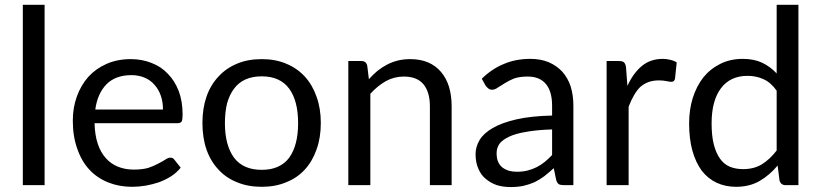

<svg xmlns="http://www.w3.org/2000/svg" viewBox="-20 -756 3351 784"><path d="M162.1 -736.3Q162.1 -552.7 162.1 0Q140.6 0 73.2 0Q73.2 -115.2 73.2 -460.9Q73.2 -529.3 73.2 -736.3Q95.7 -736.3 162.1 -736.3Z M645.5 -308.6Q645.5 -339.8 636.7 -365.2Q627.9 -390.6 611.3 -409.2Q594.7 -428.7 571.3 -438.5Q546.9 -449.2 516.6 -449.2Q452.1 -449.2 415 -412.1Q377.9 -374 369.1 -308.6Q460.9 -308.6 645.5 -308.6ZM717.8 -71.3Q701.2 -50.8 678.7 -36.1Q655.3 -21.5 628.9 -11.7Q602.5 -2.9 575.2 2Q546.9 6.8 519.5 6.8Q466.8 6.8 422.9 -10.7Q377.9 -28.3 345.7 -62.5Q313.5 -96.7 295.9 -147.5Q277.3 -198.2 277.3 -263.7Q277.3 -316.4 293.9 -362.3Q310.5 -408.2 340.8 -442.4Q371.1 -475.6 415 -495.1Q459 -514.6 514.6 -514.6Q559.6 -514.6 598.6 -499Q637.7 -484.4 665 -455.1Q693.4 -426.8 710 -383.8Q725.6 -341.8 725.6 -288.1Q725.6 -266.6 721.7 -259.8Q716.8 -252.9 704.1 -252.9Q591.8 -252.9 366.2 -252.9Q367.2 -205.1 378.9 -169.9Q390.6 -133.8 412.1 -110.4Q432.6 -86.9 461.9 -75.2Q491.2 -63.5 526.4 -63.5Q560.5 -63.5 585 -70.3Q608.4 -78.1 626 -87.9Q643.6 -96.7 655.3 -104.5Q667 -112.3 675.8 -112.3Q686.5 -112.3 692.4 -103.5Q701.2 -92.8 717.8 -71.3Z M1048.8 -514.6Q1104.5 -514.6 1148.4 -496.1Q1193.4 -477.5 1224.6 -443.4Q1255.9 -409.2 1272.5 -361.3Q1290 -313.5 1290 -253.9Q1290 -193.4 1272.5 -145.5Q1255.9 -97.7 1224.6 -63.5Q1193.4 -29.3 1148.4 -11.7Q1104.5 6.8 1048.8 6.8Q992.2 6.8 948.2 -11.7Q903.3 -29.3 872.1 -63.5Q839.8 -97.7 823.2 -145.5Q806.6 -193.4 806.6 -253.9Q806.6 -313.5 823.2 -361.3Q839.8 -409.2 872.1 -443.4Q903.3 -477.5 948.2 -496.1Q992.2 -514.6 1048.8 -514.6ZM1048.8 -62.5Q1124 -62.5 1161.1 -112.3Q1197.3 -163.1 1197.3 -252.9Q1197.3 -343.8 1161.1 -393.6Q1124 -444.3 1048.8 -444.3Q1010.7 -444.3 982.4 -431.6Q954.1 -418.9 935.5 -393.6Q917 -369.1 907.2 -334Q898.4 -297.9 898.4 -252.9Q898.4 -163.1 935.5 -112.3Q972.7 -62.5 1048.8 -62.5Z M1486.3 -432.6Q1502.9 -451.2 1521.5 -466.8Q1540 -481.4 1560.5 -492.2Q1581.1 -502.9 1604.5 -508.8Q1627.9 -514.6 1655.3 -514.6Q1696.3 -514.6 1728.5 -501Q1759.8 -487.3 1781.2 -461.9Q1802.7 -436.5 1813.5 -401.4Q1824.2 -365.2 1824.2 -322.3Q1824.2 -214.8 1824.2 0Q1801.8 0 1735.4 0Q1735.4 -81.1 1735.4 -322.3Q1735.4 -379.9 1709 -412.1Q1682.6 -443.4 1628.9 -443.4Q1589.8 -443.4 1555.7 -424.8Q1521.5 -405.3 1492.2 -373Q1492.2 -249 1492.2 0Q1469.7 0 1402.3 0Q1402.3 -79.1 1402.3 -316.4Q1402.3 -364.3 1402.3 -506.8Q1416 -506.8 1456.1 -506.8Q1474.6 -506.8 1479.5 -488.3Q1481.4 -469.7 1486.3 -432.6Z M2234.4 -227.5Q2172.9 -225.6 2129.9 -217.8Q2086.9 -210.9 2059.6 -198.2Q2032.2 -185.5 2019.5 -168.9Q2007.8 -151.4 2007.8 -130.9Q2007.8 -110.4 2013.7 -95.7Q2020.5 -81.1 2031.2 -72.3Q2043 -63.5 2058.6 -58.6Q2073.2 -54.7 2090.8 -54.7Q2114.3 -54.7 2133.8 -59.6Q2153.3 -64.5 2170.9 -73.2Q2188.5 -82 2204.1 -94.7Q2219.7 -107.4 2234.4 -123Q2234.4 -158.2 2234.4 -227.5ZM1947.3 -434.6Q1989.3 -475.6 2038.1 -495.1Q2085.9 -515.6 2145.5 -515.6Q2187.5 -515.6 2220.7 -502Q2253.9 -487.3 2276.4 -462.9Q2298.8 -437.5 2310.5 -402.3Q2321.3 -366.2 2321.3 -324.2Q2321.3 -215.8 2321.3 0Q2311.5 0 2282.2 0Q2269.5 0 2261.7 -3.9Q2254.9 -8.8 2251 -21.5Q2248 -37.1 2241.2 -69.3Q2220.7 -50.8 2202.1 -36.1Q2183.6 -22.5 2162.1 -11.7Q2141.6 -2.9 2117.2 2.9Q2093.8 7.8 2064.5 7.8Q2035.2 7.8 2008.8 0Q1983.4 -8.8 1963.9 -25.4Q1944.3 -41 1933.6 -66.4Q1921.9 -91.8 1921.9 -127Q1921.9 -156.2 1938.5 -184.6Q1955.1 -211.9 1992.2 -233.4Q2029.3 -254.9 2088.9 -268.6Q2148.4 -282.2 2234.4 -284.2Q2234.4 -297.9 2234.4 -324.2Q2234.4 -382.8 2209 -413.1Q2183.6 -443.4 2134.8 -443.4Q2101.6 -443.4 2079.1 -435.5Q2057.6 -426.8 2041 -416Q2024.4 -406.2 2012.7 -398.4Q2001 -389.6 1989.3 -389.6Q1980.5 -389.6 1974.6 -394.5Q1967.8 -399.4 1962.9 -406.2Q1958 -416 1947.3 -434.6Z M2542 -405.3Q2565.4 -457 2600.6 -486.3Q2635.7 -515.6 2686.5 -515.6Q2702.1 -515.6 2716.8 -511.7Q2731.4 -508.8 2743.2 -501Q2741.2 -478.5 2736.3 -434.6Q2733.4 -421.9 2721.7 -421.9Q2714.8 -421.9 2701.2 -424.8Q2687.5 -427.7 2670.9 -427.7Q2646.5 -427.7 2627.9 -420.9Q2609.4 -414.1 2593.8 -400.4Q2580.1 -386.7 2568.4 -366.2Q2556.6 -345.7 2546.9 -320.3Q2546.9 -212.9 2546.9 0Q2524.4 0 2457 0Q2457 -79.1 2457 -316.4Q2457 -364.3 2457 -506.8Q2469.7 -506.8 2507.8 -506.8Q2522.5 -506.8 2528.3 -501Q2534.2 -495.1 2536.1 -482.4Q2538.1 -456.1 2542 -405.3Z M3151.4 -385.7Q3127 -419.9 3097.7 -432.6Q3068.4 -446.3 3032.2 -446.3Q2961.9 -446.3 2923.8 -395.5Q2885.7 -344.7 2885.7 -252Q2885.7 -202.1 2894.5 -167Q2903.3 -131.8 2919.9 -108.4Q2935.5 -85.9 2960 -75.2Q2984.4 -65.4 3014.6 -65.4Q3058.6 -65.4 3090.8 -85Q3124 -105.5 3151.4 -141.6Q3151.4 -222.7 3151.4 -385.7ZM3240.2 -736.3Q3240.2 -552.7 3240.2 0Q3227.5 0 3187.5 0Q3168.9 0 3163.1 -18.6Q3161.1 -39.1 3155.3 -80.1Q3123 -41 3081.1 -16.6Q3040 6.8 2985.4 6.8Q2942.4 6.8 2906.2 -9.8Q2871.1 -26.4 2845.7 -58.6Q2821.3 -91.8 2807.6 -139.6Q2793.9 -188.5 2793.9 -252Q2793.9 -307.6 2808.6 -355.5Q2824.2 -404.3 2851.6 -439.5Q2879.9 -474.6 2920.9 -495.1Q2961.9 -515.6 3012.7 -515.6Q3058.6 -515.6 3091.8 -500Q3125 -484.4 3151.4 -456.1Q3151.4 -549.8 3151.4 -736.3Q3173.8 -736.3 3240.2 -736.3Z"/></svg>

Font: Lato
Style: Regular
Weight: 400
Designer: Lukasz Dziedzic with Adam Twardoch and Botio Nikoltchev
Version: Version 2.015; 2015-08-06; http://www.latofonts.com/